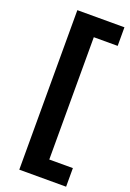

<svg xmlns="http://www.w3.org/2000/svg" viewBox="-163 -797 658 975"><g transform="rotate(20 166.0 -310.0)"><path d="M77 121V-741H331.5V-640.5H202.5V20.5H330V121Z"/></g></svg>

Font: Encode Sans SC SemiCondensed SemiBold
Style: Regular
Weight: 600
Width: 4
Designer: Multiple Designers
Foundry: Impallari Type
Version: Version 3.002